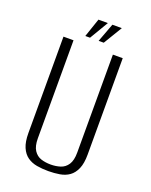

<svg xmlns="http://www.w3.org/2000/svg" viewBox="-138 -794 691 880"><g transform="rotate(20 207.5 -353.5)"><path d="M208 12Q178 12 152 7.5Q126 3 106 -11Q86 -25 74.5 -51.5Q63 -78 63 -121V-591H112V-113Q112 -75 125.5 -54.5Q139 -34 160.5 -27Q182 -20 208 -20Q233 -20 255 -27Q277 -34 290.5 -54.5Q304 -75 304 -113V-591H352V-121Q352 -78 340.5 -51.5Q329 -25 309.5 -11Q290 3 263.5 7.5Q237 12 208 12ZM156 -628 187 -719H233L179 -628ZM221 -628 255 -719H301L246 -628Z"/></g></svg>

Font: Alumni Sans Thin Light
Style: Regular
Weight: 300
Version: Version 1.018